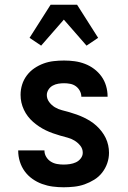

<svg xmlns="http://www.w3.org/2000/svg" viewBox="-20 -784 540 812"><path d="M249 8Q226 8 203 5Q180 2 158 -6Q136 -14 117 -27.5Q98 -41 84.5 -59.5Q71 -78 64 -100.5Q57 -123 57 -146V-148H168V-147Q168 -133 175.5 -120.5Q183 -108 195 -100.5Q207 -93 221 -90.5Q235 -88 249 -88Q262 -88 275.5 -90Q289 -92 301 -97.5Q313 -103 321.5 -114Q330 -125 330 -138Q330 -155 319.5 -168Q309 -181 295 -189.5Q281 -198 265.5 -202Q250 -206 234.5 -210.5Q219 -215 203.5 -220.5Q188 -226 173.5 -233Q159 -240 145.5 -249Q132 -258 120 -268.5Q108 -279 98 -292Q88 -305 81 -320Q74 -335 70.5 -350.5Q67 -366 67 -383Q67 -405 73.5 -426Q80 -447 93.5 -465Q107 -483 125.5 -495.5Q144 -508 164.5 -515.5Q185 -523 207 -525.5Q229 -528 251 -528Q274 -528 296 -525Q318 -522 339 -514Q360 -506 378 -492.5Q396 -479 409 -461Q422 -443 428.5 -421Q435 -399 435 -377V-375H324Q324 -388 317.5 -400Q311 -412 300.5 -419.5Q290 -427 277 -429.5Q264 -432 251 -432Q239 -432 226.5 -430Q214 -428 203 -422Q192 -416 185 -405Q178 -394 178 -382Q178 -366 188 -352.5Q198 -339 212 -330.5Q226 -322 242 -318Q258 -314 273.5 -309.5Q289 -305 304.5 -299.5Q320 -294 334.5 -287Q349 -280 362.5 -271.5Q376 -263 388 -252Q400 -241 410 -228Q420 -215 427 -200.5Q434 -186 437.5 -170Q441 -154 441 -138Q441 -115 433.5 -93.5Q426 -72 412 -54Q398 -36 378.5 -24Q359 -12 338 -4.5Q317 3 294 5.5Q271 8 249 8ZM154 -591 105 -624 194 -764H306L395 -624L346 -591L250 -701Z"/></svg>

Font: Iosevka Curly
Style: Bold
Weight: 700
Monospace: yes
Designer: Belleve Invis
Foundry: Belleve Invis
Version: Version 22.1.2; ttfautohint (v1.8.4)